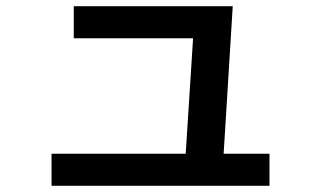

<svg xmlns="http://www.w3.org/2000/svg" viewBox="-20 -591 1040 622"><path d="M578 -37 608 -506 643 -467H219V-571H734L701 -36ZM147 11V-93H853V11Z"/></svg>

Font: M PLUS 1 SemiBold
Style: Regular
Weight: 600
Designer: Coji Morishita
Foundry: UNDERFOREST DESIGN
Version: Version 1.001